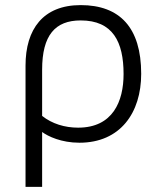

<svg xmlns="http://www.w3.org/2000/svg" viewBox="-20 -547 628 752"><path d="M145 185V-30C168 -13 220 12 291 12C451 12 533 -105 533 -258C533 -439 449 -527 296 -527C149 -527 80 -433 80 -290V185ZM145 -93V-274C145 -409 196 -467 296 -467C422 -467 464 -383 464 -257C464 -150 422 -47 286 -47C234 -47 184 -62 145 -93Z"/></svg>

Font: Repo Light
Style: Regular
Weight: 300
Designer: Stefan Peev
Foundry: Context Ltd
Version: Version 001.502